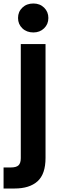

<svg xmlns="http://www.w3.org/2000/svg" viewBox="-49 -804 347 1088"><path d="M-28.8 145H11.2Q43.5 145 56.2 132.6Q68.8 120.1 68.8 91.8V-554.2H209V90.8Q209 182.6 163.6 223.4Q118.2 264.2 33.2 264.2H-28.8ZM53.2 -702.1Q53.2 -737.3 77.6 -760.7Q102.1 -784.2 140.1 -784.2Q177.2 -784.2 201.2 -760.5Q225.1 -736.8 225.1 -702.1Q225.1 -667 200.9 -643.6Q176.8 -620.1 140.1 -620.1Q102.1 -620.1 77.6 -643.6Q53.2 -667 53.2 -702.1Z"/></svg>

Font: Poppins SemiBold
Style: Regular
Weight: 600
Designer: Ninad Kale (Devanagari), Jonny Pinhorn (Latin)
Foundry: Indian Type Foundry
Version: 4.004